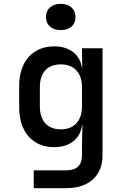

<svg xmlns="http://www.w3.org/2000/svg" viewBox="-20 -802 640 1002"><path d="M297 -645C344 -645 374 -671 374 -713C374 -755 344 -782 297 -782C250 -782 220 -755 220 -713C220 -671 250 -645 297 -645ZM409 -445H408C399 -517 344 -560 263 -560C150 -560 80 -480 80 -353V-242C80 -114 150 -34 263 -34C344 -34 399 -77 408 -149H410L408 -47V8C408 60 381 87 325 87H156V180H326C444 180 515 115 515 10V-550H408ZM298 -127C228 -127 188 -170 188 -247V-347C188 -424 228 -466 298 -466C366 -466 408 -422 408 -347V-247C408 -171 366 -127 298 -127Z"/></svg>

Font: Tekne LDO SemiBold
Style: Regular
Weight: 600
Monospace: yes
Designer: Alessio Laiso, Mario Rullo, Paolo Rosset
Foundry: Alessio Laiso
Version: Version 1.000;hotconv 1.0.109;makeotfexe 2.5.65596